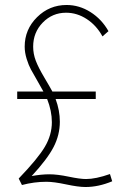

<svg xmlns="http://www.w3.org/2000/svg" viewBox="-20 -735 516 770"><path d="M421 -37 430 -8Q375 15 323 15Q294 15 245 4.5Q196 -6 166 -6Q117 -6 68 7L55 -19Q132 -99 160 -146.5Q188 -194 188 -245Q188 -290 169 -338H49V-368H154Q146 -383 129.5 -411.5Q113 -440 104 -456.5Q95 -473 87 -498.5Q79 -524 79 -548Q79 -617 128.5 -666Q178 -715 247 -715Q298 -715 343 -686.5Q388 -658 415 -610L391 -589Q367 -633 328 -658.5Q289 -684 245 -684Q190 -684 151.5 -644.5Q113 -605 113 -548Q113 -519 123.5 -491.5Q134 -464 157.5 -424.5Q181 -385 190 -368H364V-338H203Q220 -292 220 -247Q220 -194 195 -145.5Q170 -97 107 -29Q146 -36 178 -36Q210 -36 255.5 -26.5Q301 -17 325 -17Q364 -17 421 -37Z"/></svg>

Font: Raleway-v4020 ExtraLight
Style: Regular
Weight: 275
Designer: Matt McInerney, Pablo Impallari, Rodrigo Fuenzalida
Foundry: Matt McInerney, Pablo Impallari, Rodrigo Fuenzalida
Version: Version 4.020;PS 004.020;hotconv 1.0.88;makeotf.lib2.5.64775